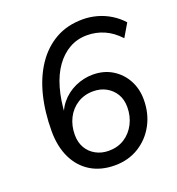

<svg xmlns="http://www.w3.org/2000/svg" viewBox="-131 -821 863 936"><g transform="rotate(-20 300.5 -352.5)"><path d="M307 9Q235 9 182.5 -23Q130 -55 101.5 -114Q73 -173 73 -253Q73 -352 94 -436Q115 -520 157 -582.5Q199 -645 260 -679.5Q321 -714 401 -714Q438 -714 474.5 -704Q511 -694 543.5 -674Q576 -654 601 -626L561 -558Q525 -597 483 -615.5Q441 -634 394 -634Q344 -634 303 -611Q262 -588 231.5 -545.5Q201 -503 183.5 -442Q166 -381 162 -305L159 -275H149Q157 -328 188 -366Q219 -404 263.5 -424Q308 -444 355 -444Q412 -444 455.5 -417.5Q499 -391 523.5 -346Q548 -301 548 -245Q548 -173 517 -115.5Q486 -58 431.5 -24.5Q377 9 307 9ZM303 -68Q350 -68 385 -90.5Q420 -113 440 -152Q460 -191 460 -238Q460 -277 443 -305.5Q426 -334 396.5 -350.5Q367 -367 329 -367Q283 -367 247.5 -344.5Q212 -322 192.5 -283.5Q173 -245 173 -197Q173 -159 189.5 -130Q206 -101 236 -84.5Q266 -68 303 -68Z"/></g></svg>

Font: Nunito Sans 12pt Medium
Style: Italic
Weight: 500
Italic angle: -9°
Designer: Vernon Adams
Foundry: Vernon Adams
Version: Version 3.101;gftools[0.9.27]